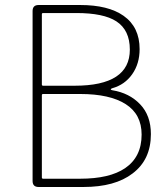

<svg xmlns="http://www.w3.org/2000/svg" viewBox="-20 -746 672 766"><path d="M134 0Q110 0 110 -24V-702Q110 -726 134 -726H300Q412 -726 473 -683Q537 -638 537 -550Q537 -492 507.5 -450Q478 -408 428 -394Q422 -392 422 -389.5Q422 -387 428 -386Q496 -375 539 -330Q582 -285 582 -211Q582 -109 509 -54Q439 0 313 0ZM147 -38Q147 -33 152 -33H300Q417 -33 479 -75Q545 -120 545 -209Q545 -290 481.5 -330.5Q418 -371 300 -371H152Q147 -371 147 -366ZM147 -409Q147 -404 152 -404H278Q498 -404 498 -548Q498 -626 444 -661Q393 -694 285 -694H152Q147 -694 147 -689Z"/></svg>

Font: Resource Han Rounded KR ExtraLight
Style: Regular
Weight: 250
Designer: Cyano Hao (round all glyphs); Ryoko NISHIZUKA 西塚涼子 (kana, bopomofo & ideographs); Paul D. Hunt (Latin, Greek & Cyrillic)
Foundry: Cyano Hao
Version: 0.990